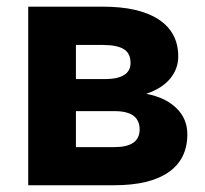

<svg xmlns="http://www.w3.org/2000/svg" viewBox="-20 -548 606 568"><path d="M63.5 0V-528.3H284.2Q392.1 -528.3 449.7 -490.2Q507.3 -452.1 507.3 -380.9Q507.3 -344.2 483.2 -315.2Q459 -286.1 412.6 -270.5Q469.2 -259.8 501.7 -228.3Q534.2 -196.8 534.2 -150.9Q534.2 -77.1 478.8 -38.6Q423.3 0 317.9 0ZM204.6 -219.2V-112.8H318.4Q393.1 -112.8 393.1 -165Q393.1 -218.3 321.8 -219.2ZM204.6 -314H292Q366.2 -314.9 366.2 -361.8Q366.2 -390.6 345.9 -402.8Q325.7 -415 284.2 -415H204.6Z"/></svg>

Font: Roboto-o
Style: o-Bold
Weight: 700
Designer: Google
Version: Version 2.134; 2016; ttfautohint (v1.6)